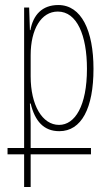

<svg xmlns="http://www.w3.org/2000/svg" viewBox="-20 -512 438 764"><path d="M76 232H102V102H342V77H102V-20C102 -35 101 -71 99 -100H102C119 -30 154 10 216 10C304 10 352 -81 352 -238C352 -390 304 -492 212 -492C148 -492 112 -453 101 -392H99L96 -482H76V77H10V102H76ZM215 -15C148 -15 102 -94 102 -208V-292C102 -396 144 -466 210 -466C286 -466 326 -372 326 -238C326 -90 278 -15 215 -15Z"/></svg>

Font: Noto Sans Armenian ExtraCondensed Thin
Style: Regular
Weight: 100
Width: 2
Designer: Monotype Design Team
Foundry: Monotype Imaging Inc.
Version: Version 2.008